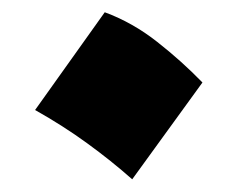

<svg xmlns="http://www.w3.org/2000/svg" viewBox="-20 -253 379 307"><path d="M147.5 -233.4Q192.4 -216.8 231.4 -186Q270.5 -155.3 303.7 -121.1L191.4 33.7Q157.7 3.9 119.4 -23.9Q81.1 -51.8 36.1 -77.1Z"/></svg>

Font: Pinar-DS1-FD Black
Style: Regular
Weight: 900
Designer: Amin Abedi
Version: Version 2.000